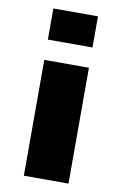

<svg xmlns="http://www.w3.org/2000/svg" viewBox="-86 -799 536 848"><g transform="rotate(10 182.5 -375.0)"><path d="M83 0V-519.5H283.2V0ZM83 -610.4V-750H283.2V-610.4Z"/></g></svg>

Font: GenEi M Gothic v2 Black
Style: Regular
Weight: 900
Version: Version 2.0